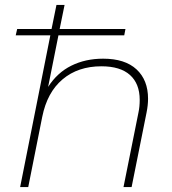

<svg xmlns="http://www.w3.org/2000/svg" viewBox="-20 -762 702 782"><path d="M583 -360Q583 -334 577 -304L516 0H483L544 -304Q549 -327 549 -355Q549 -421 509.5 -456.5Q470 -492 393 -492Q298 -492 235 -439Q172 -386 152 -286L95 0H62L185 -618H44L50 -644H190L210 -742H243L223 -644H491L486 -618H218L176 -408Q213 -466 270.5 -494.5Q328 -523 400 -523Q489 -523 536 -479.5Q583 -436 583 -360Z"/></svg>

Font: Montserrat Alternates ExLight
Style: Italic
Weight: 275
Italic angle: -11.3°
Designer: Julieta Ulanovsky
Foundry: Julieta Ulanovsky
Version: Version 7.200